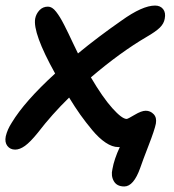

<svg xmlns="http://www.w3.org/2000/svg" viewBox="-37 -507 633 697"><path d="M18.1 36.1Q0 36.1 -10.3 22.7Q-20.5 9.3 -16.1 -12.2Q-10.3 -37.1 5.9 -62Q52.2 -138.7 163.1 -240.2Q81.1 -387.7 90.8 -439.9Q94.2 -457 106.4 -470Q118.7 -482.9 137.2 -482.9Q144.5 -482.9 151.9 -478.5Q159.2 -474.1 166.7 -464.4Q174.3 -454.6 180.9 -443.8Q187.5 -433.1 196 -416.5Q204.6 -399.9 211.4 -385.5Q218.3 -371.1 228.3 -349.9Q238.3 -328.6 246.1 -313Q318.8 -373 403.8 -432.1Q480 -486.8 525.9 -486.8Q544.9 -486.8 555.2 -473.9Q565.4 -460.9 561 -439Q558.1 -421.4 543.2 -406.7Q528.3 -392.1 495.1 -373Q399.4 -316.9 293 -226.1Q335.4 -153.8 370.6 -114.5Q405.8 -75.2 422.9 -75.2Q426.8 -75.2 451.7 -90.1Q476.6 -105 492.2 -105Q508.8 -105 520.8 -92.5Q532.7 -80.1 528.8 -58.1Q524.4 -35.6 502.7 20.3Q481 76.2 472.2 102.1Q448.2 169.9 414.1 169.9Q387.2 169.9 376.2 150.6Q365.2 131.3 371.1 106.9Q377.4 70.8 397.9 26.9H392.1Q370.6 26.9 346.4 10.7Q322.3 -5.4 298.1 -34.4Q273.9 -63.5 254.6 -90.6Q235.4 -117.7 213.9 -152.8Q151.4 -91.8 100.1 -24.9Q72.8 8.8 53.7 22.5Q34.7 36.1 18.1 36.1Z"/></svg>

Font: Shantell Sans Bouncy
Style: Italic
Weight: 500
Italic angle: -11.31°
Designer: Stephen Nixon, Anya Danilova, Shantell Martin
Foundry: Arrow Type
Version: Version 1.006;[9816181b4]